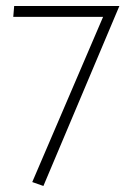

<svg xmlns="http://www.w3.org/2000/svg" viewBox="-20 -422 439 637"><path d="M376 -402 124 195 87 182 322 -366H24L27 -402Z"/></svg>

Font: Ysabeau Light
Style: Regular
Weight: 300
Designer: Christian Thalmann (Catharsis Fonts)
Version: Version 0.003